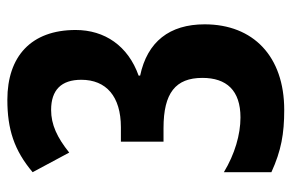

<svg xmlns="http://www.w3.org/2000/svg" viewBox="-152 -612 774 509"><g transform="rotate(-90 234.5 -357.0)"><path d="M410 -543C410 -661 340 -724 225 -724C147 -724 91 -706 33 -657L85 -560C125 -592 159 -608 198 -608C251 -608 278 -581 278 -528C278 -462 234 -423 152 -423H114V-310H150C243 -310 283 -278 283 -207C283 -143 250 -106 178 -106C133 -106 81 -121 33 -150V-24C90 2 135 10 198 10C340 10 425 -72 425 -201C425 -294 379 -353 289 -372V-376C368 -404 410 -466 410 -543Z"/></g></svg>

Font: Noto Sans Thai Looped ExtraCondensed
Style: Bold
Weight: 700
Width: 2
Designer: Sasikarn Vongin, Ben Mitchell
Foundry: The Fontpad Ltd
Version: Version 1.001